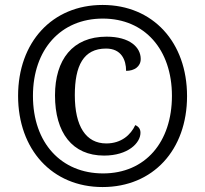

<svg xmlns="http://www.w3.org/2000/svg" viewBox="-20 -745 828 775"><path d="M394 10C598 10 735 -140 735 -357C735 -574 598 -725 394 -725C190 -725 53 -574 53 -358C53 -142 190 10 394 10ZM396 -45C228 -45 113 -167 113 -358C113 -545 225 -670 395 -670C564 -670 674 -545 674 -358C674 -172 567 -45 396 -45ZM400 -117C497 -117 547 -168 547 -209C547 -224 540 -234 526 -240C508 -201 470 -166 409 -166C327 -166 282 -235 282 -361C282 -480 317 -549 408 -549C470 -549 489 -503 489 -459C522 -459 548 -476 548 -507C548 -554 504 -597 410 -597C273 -597 202 -504 202 -360C202 -209 272 -117 400 -117Z"/></svg>

Font: Noto Serif Tamil SemiCondensed
Style: Bold
Weight: 700
Width: 4
Designer: Indian Type Foundry, Tom Grace, and the Monotype Design Team
Foundry: Monotype Imaging Inc.
Version: Version 2.004